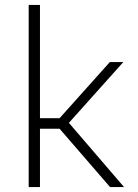

<svg xmlns="http://www.w3.org/2000/svg" viewBox="-20 -763 564 783"><path d="M97 0V-743H143V-281H223L428 -510H483L261 -262L486 0H429L223 -238H143V0Z"/></svg>

Font: Saira ExtraLight
Style: Regular
Weight: 200
Designer: Hector Gatti with collaboration of the Omnibus-Type team
Foundry: Omnibus-Type
Version: Version 1.100; ttfautohint (v1.8.3)